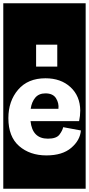

<svg xmlns="http://www.w3.org/2000/svg" viewBox="-30 -937 542 1170"><path d="M-10 213V-917H492V213ZM190 -665V-531H319V-665ZM463 -142 355 -162Q351 -142 332.5 -117Q314 -92 262 -92Q167 -92 156 -199H452Q459 -231 459 -264Q458 -352 399.5 -406Q341 -460 247 -460Q140 -460 80.5 -390.5Q21 -321 21 -217Q21 -104 86.5 -47Q152 10 253 10Q350 10 404 -36Q458 -82 463 -142ZM326 -274H157Q163 -316 185 -342Q207 -368 247 -368Q293 -368 311.5 -338Q330 -308 326 -274Z"/></svg>

Font: Zilla Slab Highlight
Style: Bold
Weight: 700
Designer: Typotheque Type Foundry
Foundry: Typotheque type foundry
Version: Version 1.1; 2017; ttfautohint (v1.6)